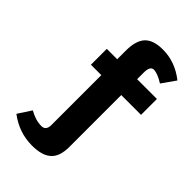

<svg xmlns="http://www.w3.org/2000/svg" viewBox="-238 -723 940 940"><g transform="rotate(45 231.5 -253.0)"><path d="M178 -344H106V-454H178V-514Q178 -583 207.5 -614.5Q237 -646 303 -646Q388 -646 460 -589L410 -518Q367 -545 341 -545Q316 -545 316 -499V-454H453V-344H316V15Q316 80 285 109Q253 140 182 140Q92 140 18 84L63 15Q106 40 147 40H148Q178 39 178 1Z"/></g></svg>

Font: Tajawal ExtraBold
Style: Regular
Weight: 800
Designer: Boutros Fonts
Foundry: Created by Boutros International 2017
Version: Version 1.700